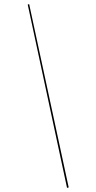

<svg xmlns="http://www.w3.org/2000/svg" viewBox="-20 -815 466 928"><path d="M312 91 304 93 114 -793 121 -795Z"/></svg>

Font: Fira Sans Compressed Eight
Style: Regular
Weight: 100
Width: 1
Designer: bBox Type GmbH & Carrois Corporate GbR & Edenspiekermann AG
Foundry: bBox Type GmbH & Carrois Corporate GbR & Edenspiekermann AG
Version: Version 4.301